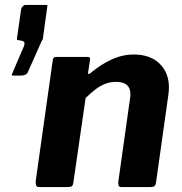

<svg xmlns="http://www.w3.org/2000/svg" viewBox="-20 -762 740 782"><path d="M33.3 -454.2Q27.4 -454.2 28 -456.9Q28.6 -459.6 30.3 -463.8L77.8 -574.5Q84.4 -593.3 69.6 -595.5L60.3 -597.6Q52 -598.3 50.2 -599.1Q48.3 -599.9 49.3 -607.5L66 -724Q67 -730.9 72.6 -736.4Q78.1 -742 83.3 -742H166.2Q171 -742 172.4 -741.4Q173.7 -740.7 172.7 -735.6L154.3 -602.2Q153.6 -599.7 151.7 -597.3Q149.8 -594.9 149 -593.2L94.9 -471.5Q89.1 -454.2 65.7 -454.2H33.3ZM140.2 0Q129.8 0 127.2 -7.3Q124.5 -14.6 125.5 -25L194.7 -515.6Q196.4 -524.9 199 -527.4Q201.5 -530 209.1 -530H337Q342.7 -530 345.4 -527.6Q348.1 -525.3 346.4 -516.7L338.8 -466.8Q337.8 -454.7 349.4 -465Q389.6 -498.9 433.9 -519.4Q478.3 -540 524.5 -540Q591.8 -540 629.9 -502.9Q668 -465.9 668 -405.9Q668 -399.2 667.5 -392.3Q667 -385.5 666 -377.7L615.6 -19.7Q613.9 -7.6 608.8 -3.8Q603.8 0 590.9 0H475.6Q465.2 0 462.9 -6.9Q460.6 -13.8 462.3 -25L509.3 -358.8Q510.3 -364.6 510.8 -369.6Q511.3 -374.6 511.3 -378.1Q511.3 -403.1 496.7 -415.9Q482 -428.6 452.4 -428.6Q429.9 -428.6 409.4 -421Q389 -413.3 369.6 -398.5Q350.2 -383.7 328.7 -362.7L278.8 -18.7Q277.1 -6.1 271.7 -3.1Q266.3 0 252 0H140.2Z"/></svg>

Font: Libre Franklin Thin
Style: Italic
Weight: 100
Italic angle: -8°
Designer: Pablo Impallari, Rodrigo Fuenzalida, Nhung Nguyen
Foundry: Impallari Type
Version: Version 3.000